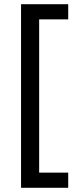

<svg xmlns="http://www.w3.org/2000/svg" viewBox="-20 -734 369 912"><path d="M304 158H80V-714H304V-642H166V86H304Z"/></svg>

Font: Noto Sans Hebrew
Style: Regular
Weight: 400
Designer: Monotype Design Team
Foundry: Monotype Imaging Inc.
Version: Version 2.003;January 10, 2023;FontCreator 14.0.0.2877 64-bi